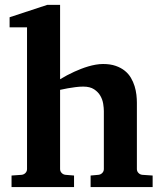

<svg xmlns="http://www.w3.org/2000/svg" viewBox="-20 -760 666 780"><path d="M348.1 0V-46.9L379.9 -49.8Q389.2 -50.8 395.5 -57.4Q401.9 -64 401.9 -73.2V-309.1Q401.9 -321.3 399.2 -338.4Q396.5 -355.5 387.7 -370.8Q378.9 -386.2 362.3 -397.2Q345.7 -408.2 317.9 -408.2Q302.7 -408.2 286.4 -406Q270 -403.8 255.9 -401.4Q239.7 -398.4 224.1 -395V-73.2Q224.1 -64 230.5 -57.4Q236.8 -50.8 246.1 -49.8L280.8 -46.9V0H26.9V-46.9L67.9 -49.8Q77.1 -50.8 83.5 -57.4Q89.8 -64 89.8 -73.2V-648.9H19V-689.9L171.9 -740.2H224.1V-438Q252 -455.1 282.2 -468.8Q294.9 -474.6 309.3 -480.2Q323.7 -485.8 338.6 -490.2Q353.5 -494.6 368.9 -497.3Q384.3 -500 398.9 -500Q428.2 -500 450 -492.4Q471.7 -484.9 487.1 -472.4Q502.4 -460 512 -443.6Q521.5 -427.2 526.9 -409.7Q532.2 -392.1 534.2 -374.8Q536.1 -357.4 536.1 -342.8V-73.2Q536.1 -64 542.5 -57.4Q548.8 -50.8 558.1 -49.8L600.1 -46.9V0Z"/></svg>

Font: Charis SIL Cyr
Style: Bold
Weight: 700
Foundry: SIL International
Version: Version 5.000